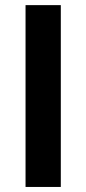

<svg xmlns="http://www.w3.org/2000/svg" viewBox="-20 -740 342 760"><path d="M81.1 -719.7H220.7V0H81.1Z"/></svg>

Font: Reddit Sans Vanilla
Style: Bold
Weight: 700
Designer: Stephen Hutchings
Foundry: Reddit
Version: Version 1.013